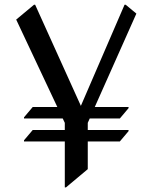

<svg xmlns="http://www.w3.org/2000/svg" viewBox="-20 -777 648 816"><path d="M255.4 19.5V-175.8H82V-180.7L119.1 -224.6H255.4V-254.9L246.6 -273.4H82V-278.3L119.1 -322.3H223.6L48.8 -693.8L124.5 -756.8H129.4L323.7 -327.1L509.3 -756.8H514.2L559.6 -719.2L382.8 -322.3H526.4V-317.4L489.3 -273.4H361.3L353 -254.9V-224.6H526.4V-219.7L489.3 -175.8H353V-58.1L260.3 19.5Z"/></svg>

Font: Gothica
Style: Book
Weight: 400
Designer: Wojciech Kalinowski "wmk69" (wmk69@o2.pl)
Foundry: Wojciech Kalinowski "wmk69" (wmk69@o2.pl)
Version: Version 2.1.0; 2021-05-14